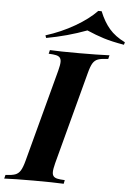

<svg xmlns="http://www.w3.org/2000/svg" viewBox="-104 -985 704 1030"><g transform="rotate(5 248.5 -470.0)"><path d="M0 0ZM116.7 -771 111.8 -784.7Q194.3 -810.5 266.6 -852.3Q338.9 -894 382.8 -939.9H400.9Q423.3 -884.3 454.8 -847.7Q486.3 -811 539.6 -784.7L535.6 -771Q469.7 -782.2 426 -795.9Q382.3 -809.6 334 -830.6Q229.5 -791.5 116.7 -771ZM215.3 -57.6Q215.3 -43 221.9 -35.2Q228.5 -27.3 242.7 -24.2Q256.8 -21 282.7 -20L278.8 0Q221.2 -2.9 115.7 -2.9Q11.2 -2.9 -41.5 0L-36.6 -20Q-2 -21.5 15.6 -27.8Q33.2 -34.2 43.9 -51.5Q54.7 -68.8 64.5 -106L196.8 -602.1Q205.1 -633.8 205.1 -649.9Q205.1 -665 198.2 -672.9Q191.4 -680.7 177.5 -683.8Q163.6 -687 137.7 -688L142.6 -708Q192.4 -705.1 299.8 -705.1Q399.9 -705.1 463.4 -708L458.5 -688Q421.9 -686.5 404.1 -680.2Q386.2 -673.8 375.7 -656.7Q365.2 -639.6 355.5 -602.1L223.6 -106Q215.3 -73.7 215.3 -57.6Z"/></g></svg>

Font: TypoPRO Playfair Display SC
Style: Bold Italic
Weight: 700
Italic angle: -14.9847°
Designer: Claus Eggers Sørensen
Foundry: Claus Eggers Sørensen
Version: Version 1.004;PS 001.004;hotconv 1.0.70;makeotf.lib2.5.58329